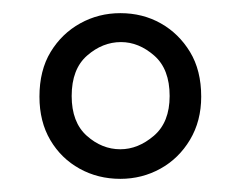

<svg xmlns="http://www.w3.org/2000/svg" viewBox="-20 -732 366 292"><path d="M163 -460Q129 -460 101 -475.5Q73 -491 56.5 -519Q40 -547 40 -585Q40 -625 57 -653Q74 -681 102 -696.5Q130 -712 163 -712Q197 -712 224.5 -696.5Q252 -681 269 -653Q286 -625 286 -585Q286 -548 269 -519.5Q252 -491 224 -475.5Q196 -460 163 -460ZM163 -505Q190 -505 214 -525.5Q238 -546 238 -586Q238 -627 214.5 -647.5Q191 -668 164 -668Q136 -668 112.5 -647.5Q89 -627 89 -586Q89 -546 112 -525.5Q135 -505 163 -505Z"/></svg>

Font: DM Sans 20pt ExtraLight
Style: Regular
Weight: 250
Version: Version 4.004;gftools[0.9.30]